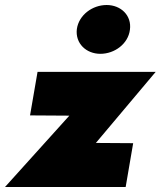

<svg xmlns="http://www.w3.org/2000/svg" viewBox="-37 -747 642 767"><path d="M270 -631C263 -574 307 -532 364 -532C421 -532 475 -572 482 -628C490 -685 446 -727 389 -727C332 -727 278 -687 270 -631ZM240 -285 -17 0H465L495 -175L346 -176L585 -460H113L83 -286Z"/></svg>

Font: Jost* Black
Style: Italic
Weight: 900
Italic angle: -10°
Version: Version 3.7